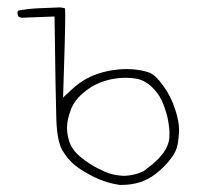

<svg xmlns="http://www.w3.org/2000/svg" viewBox="-20 -511 540 526"><path d="M333 -30.3Q326.2 -29.3 322.3 -29.3Q318.4 -29.3 314.5 -29.5Q310.5 -29.8 303 -30.8Q295.4 -31.7 289.6 -33.2Q283.7 -34.7 279.3 -36.1Q274.9 -37.6 270.3 -39.3Q265.6 -41 261.2 -43.5Q227.5 -58.1 198.7 -82.5Q175.8 -102.1 168.9 -126.5Q163.6 -144.5 163.6 -160.6Q163.6 -183.6 174.3 -210.9Q183.1 -234.4 205.3 -254.2Q227.5 -273.9 252.9 -284.2Q287.1 -297.9 324.7 -297.9Q340.3 -297.9 354 -295.4Q378.4 -290.5 398.4 -270.5Q418.5 -250.5 428.2 -223.6Q437.5 -198.7 440.9 -179Q444.3 -159.2 444.3 -148.7Q444.3 -138.2 443.8 -131.8Q440.4 -102.5 412.1 -74.2Q397.9 -60.1 374 -42.5Q355.5 -33.2 333 -30.3ZM313.5 -4.4Q366.7 -4.4 405.3 -33.7Q430.7 -53.2 448.2 -76.7Q459 -90.8 463.6 -103.8Q468.3 -116.7 470.2 -146Q470.7 -149.4 470.7 -153.3Q470.7 -178.7 460 -210.9Q448.2 -248 426.3 -277.3Q405.8 -305.7 389.2 -312Q371.1 -318.8 342.3 -321.3Q335 -321.8 327.6 -321.8Q304.7 -321.8 277.8 -316.9Q242.7 -309.6 218 -295.9Q193.4 -282.2 176.3 -265.6L152.8 -243.7Q158.7 -418.9 158.7 -466.8Q158.7 -480 158.2 -487.8L155.8 -488.8Q151.4 -490.2 143.6 -490.7Q112.8 -489.7 84 -488.3Q55.2 -486.8 29.8 -481.9L27.8 -477.1Q27.8 -477.1 27.8 -476.6Q27.8 -470.2 30.3 -466.3Q34.2 -462.9 39.6 -462.4L129.4 -465.8Q132.3 -247.6 134.3 -184.6Q135.3 -154.8 139.4 -133.3Q143.6 -111.8 150.4 -100.1Q165.5 -74.2 185.5 -58.1Q206.5 -41.5 238.8 -25.6Q271 -9.8 307.6 -4.4Q310.5 -4.4 313.5 -4.4Z"/></svg>

Font: NaikaiFont
Style: ExtraLight
Weight: 200
Version: Version 1.89